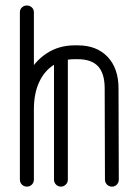

<svg xmlns="http://www.w3.org/2000/svg" viewBox="-20 -678 496 699"><path d="M103.4 -24.1Q103.4 -13.4 96 -6Q88.6 1.4 77.9 1.4Q67.1 1.4 59.8 -6Q52.4 -13.4 52.4 -24.1V-633.5Q52.4 -643.9 59.8 -650.9Q67.1 -658 77.9 -658Q88.6 -658 96 -650.9Q103.4 -643.9 103.4 -633.5ZM103.4 -279.9Q103.4 -269.1 96 -261.8Q88.6 -254.4 77.9 -254.4Q67.1 -254.4 59.8 -261.8Q52.4 -269.1 52.4 -279.9Q52.4 -347.4 78 -400.2Q103.6 -453 148.6 -482.9Q193.6 -512.9 251.6 -512.9H263Q331.9 -512.9 371.7 -471.1Q411.5 -429.2 411.5 -356.1L412.5 -24.1Q412.5 -13.4 405.4 -6Q398.4 1.4 387.6 1.4Q376.9 1.4 369.5 -6Q362.1 -13.4 362.1 -24.1L361.1 -356.1Q361.1 -410.5 337.1 -436.5Q313 -462.5 263 -462.5H251.6Q206.9 -462.5 173.4 -440.1Q139.9 -417.8 121.6 -376.9Q103.4 -336.1 103.4 -279.9ZM227 -24.1Q227 -13.4 219.4 -6Q211.9 1.4 202.1 1.4Q191.4 1.4 184 -6Q176.6 -13.4 176.6 -24.1V-474.8Q176.6 -485.5 184 -492.9Q191.4 -500.2 202.1 -500.2Q211.9 -500.2 219.4 -492.9Q227 -485.5 227 -474.8Z"/></svg>

Font: Libertine-Super Thin
Style: Regular
Weight: 100
Designer: Bastien Sozeau
Foundry: NBR — Bastien Sozeau
Version: Version 2.003;gftools[0.9.33]